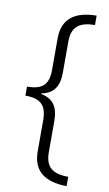

<svg xmlns="http://www.w3.org/2000/svg" viewBox="-96 -763 550 969"><g transform="rotate(10 178.5 -278.0)"><path d="M318 159V111C237 111 200 81 200 6V-154C200 -224 175 -265 111 -277V-280C174 -292 200 -332 200 -402V-561C200 -637 238 -666 318 -667V-715C205 -714 144 -667 144 -568V-407C144 -327 110 -302 34 -301V-255C111 -255 144 -226 144 -148V11C144 111 204 157 318 159Z"/></g></svg>

Font: Noto Sans Ethiopic SemiCondensed Light
Style: Regular
Weight: 300
Width: 4
Designer: Monotype Design Team
Foundry: Monotype Imaging Inc.
Version: Version 2.102